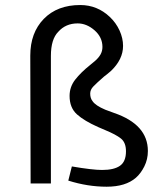

<svg xmlns="http://www.w3.org/2000/svg" viewBox="-20 -712 650 745"><path d="M291.2 -692.5Q357.5 -692.5 406.2 -646.2Q430 -623.8 443.8 -593.8Q457.5 -563.8 457.5 -533.8Q457.5 -481.2 410 -436.2Q392.5 -421.2 383.8 -415Q353.8 -388.8 341.9 -376.2Q330 -363.8 330 -348.8Q330 -331.2 338.8 -320Q350 -302.5 388.8 -286.2L422.5 -273.8Q553.8 -228.8 553.8 -126.2Q553.8 -93.8 540 -66.2Q526.2 -38.8 507.5 -22.5Q467.5 12.5 393.8 12.5Q320 12.5 245 -11.2L258.8 -66.2Q338.8 -52.5 376.2 -52.5Q422.5 -52.5 445.6 -68.8Q468.8 -85 468.8 -125Q468.8 -158.8 449.4 -174.4Q430 -190 387.5 -207.5L361.2 -218.8Q307.5 -242.5 278.8 -268.1Q250 -293.8 250 -340Q250 -375 271.9 -403.1Q293.8 -431.2 330 -460Q335 -463.8 348.8 -475.6Q362.5 -487.5 370 -500.6Q377.5 -513.8 377.5 -530Q377.5 -567.5 346.9 -594.4Q316.2 -621.2 281.2 -621.2Q235 -621.2 206.2 -588.8Q177.5 -560 177.5 -495V0H98.8L97.5 -496.2Q97.5 -585 150 -638.8Q202.5 -692.5 291.2 -692.5Z"/></svg>

Font: Cambay
Style: Regular
Weight: 400
Version: Version 1.180;PS 001.180;hotconv 1.0.70;makeotf.lib2.5.58329